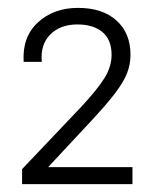

<svg xmlns="http://www.w3.org/2000/svg" viewBox="-20 -877 392 487"><path d="M36 -448 186 -606Q227 -650 245 -679Q263 -708 263 -738Q263 -776 240 -795.5Q217 -815 176 -815Q133 -815 107.5 -789.5Q82 -764 86 -720H40Q36 -783 76 -820Q116 -857 178 -857Q240 -857 275.5 -825Q311 -793 311 -738Q311 -714 302.5 -692Q294 -670 273 -642Q252 -614 212 -571L75 -424L69 -453H316V-410H36Z"/></svg>

Font: 42dot Sans Light
Style: Regular
Weight: 300
Designer: 42dot
Version: Version 1.000